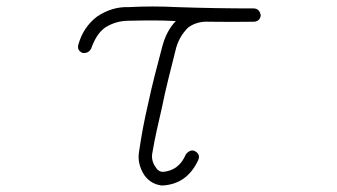

<svg xmlns="http://www.w3.org/2000/svg" viewBox="-20 -574 1040 592"><path d="M376 -552Q451 -556 527 -552Q586 -550 645 -549Q704 -548 763 -548Q781 -547 784 -526Q781 -508 763 -507Q693 -506 624 -507Q587 -509 560 -489Q530 -459 521 -418Q510 -374 499 -330Q488 -286 479 -241Q471 -207 463.5 -173Q456 -139 450 -104Q445 -80 459 -60Q467 -45 482 -44Q532 -48 553 -98Q567 -115 581 -108Q599 -98 591 -80Q556 -5 479 -2Q445 -6 425 -34Q402 -70 409 -108Q420 -183 436 -251Q446 -298 457.5 -343Q469 -388 481 -433Q494 -480 522 -509Q488 -511 452 -511Q416 -511 377 -510Q337 -510 304 -489Q288 -477 278 -460.5Q268 -444 261 -424Q252 -408 234 -411Q216 -419 222 -438Q237 -490 278 -522Q325 -554 376 -552Z"/></svg>

Font: Yomogi
Style: Regular
Weight: 400
Designer: satsuyako
Foundry: satsuyako
Version: Version 3.100